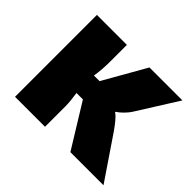

<svg xmlns="http://www.w3.org/2000/svg" viewBox="-118 -660 824 824"><g transform="rotate(45 294.0 -248.5)"><path d="M387 0H588L455 -196C438 -220 416 -249 402 -256V-260C416 -268 440 -290 455 -314L570 -497H370L260 -304H226C231 -335 233 -367 233 -398V-497H51V0H233V-124C233 -146 230 -172 226 -198H265Z"/></g></svg>

Font: Exo 2 Extra Bold
Style: Regular
Weight: 800
Designer: Natanael Gama
Version: Version 1.001;PS 001.001;hotconv 1.0.88;makeotf.lib2.5.64775